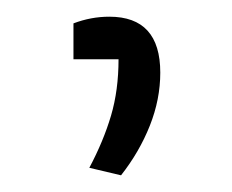

<svg xmlns="http://www.w3.org/2000/svg" viewBox="-20 -112 278 230"><path d="M87 89Q104 57 113 26.5Q122 -4 122 -41H68V-84Q89 -92 111 -92Q172 -92 172 -25Q172 7 159.5 38.5Q147 70 125 98Z"/></svg>

Font: Athiti
Style: Regular
Weight: 400
Designer: CadsonDemak Team
Foundry: CadsonDemak
Version: Version 1.032